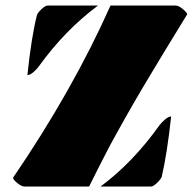

<svg xmlns="http://www.w3.org/2000/svg" viewBox="-20 -685 707 705"><path d="M80.6 -409.2Q95.2 -548.8 115.7 -629.9Q119.6 -639.6 133.1 -652.1Q146.5 -664.6 155.3 -664.6H339.8Q218.3 -574.2 123 -441.9Q117.7 -433.6 104.2 -421.4Q90.8 -409.2 80.6 -409.2ZM608.4 -257.3Q593.8 -121.6 573.7 -35.2Q569.3 -25.4 555.9 -12.7Q542.5 0 533.7 0H349.1Q467.8 -87.9 565.9 -225.6Q572.8 -234.9 585.7 -246.1Q598.6 -257.3 608.4 -257.3ZM27.8 -32.2Q247.6 -354.5 385.7 -664.6H624.5Q635.7 -664.6 650.9 -652.1Q666 -639.6 667.5 -632.8Q656.2 -614.3 621.6 -557.6Q586.9 -501 577.6 -485.6Q568.4 -470.2 540.3 -423.6Q512.2 -377 502.7 -360.8Q493.2 -344.7 470.2 -305.2Q447.3 -265.6 436.5 -246.1L405.8 -190.9Q386.2 -155.8 372.6 -129.2Q358.9 -102.5 341.6 -68.8Q324.2 -35.2 307.1 0H70.8Q59.1 0 43.5 -12.9Q27.8 -25.9 27.8 -32.2Z"/></svg>

Font: Emblema One
Style: Regular
Weight: 400
Designer: Riccardo De Franceschi
Foundry: Riccardo De Franceschi
Version: Version 1.003